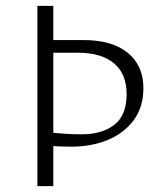

<svg xmlns="http://www.w3.org/2000/svg" viewBox="-20 -632 532 652"><path d="M107 0V-612H161V-496H263Q361 -496 414 -452.5Q467 -409 467 -333Q467 -267 433 -222.5Q399 -178 344 -156Q289 -134 224 -134Q204 -134 189 -134.5Q174 -135 161 -136V0ZM161 -181Q182 -179 205 -177.5Q228 -176 259 -176Q326 -176 368 -208Q410 -240 410 -313Q410 -381 367 -417Q324 -453 244 -453Q223 -453 202.5 -453Q182 -453 161 -453Z"/></svg>

Font: Ancizar Sans Thin
Style: Regular
Weight: 100
Designer: Cesar Puertas, Viviana Monsalve, Julian Moncada, Julian Prieto, Jose Castro, Mariel Hernandez, Felipe Aragon, Sara Alarc
Version: Version 8.100